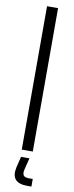

<svg xmlns="http://www.w3.org/2000/svg" viewBox="-108 -832 406 1055"><g transform="rotate(10 95.0 -304.5)"><path d="M64 0V-800H125.5V0ZM151.5 191H128Q32.5 191 52 101.5L67 40H114L98.5 101.5Q92 126.5 99.2 137.5Q106.5 148.5 129 148.5H151.5Z"/></g></svg>

Font: Big Shoulders Stencil Text Light
Style: Regular
Weight: 300
Designer: Patric King
Foundry: XO Type Co
Version: Version 1.000